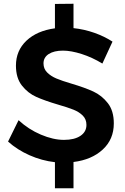

<svg xmlns="http://www.w3.org/2000/svg" viewBox="-20 -859 668 1024"><path d="M361 -413Q432 -392 477.5 -371Q523 -350 555 -309Q587 -268 587 -201Q587 -116 528 -61.5Q469 -7 372 5V145H273V6Q203 -2 137.5 -31Q72 -60 23 -104L79 -218Q132 -169 198 -141Q264 -113 321 -113Q377 -113 409 -134.5Q441 -156 441 -193Q441 -223 421.5 -242.5Q402 -262 372 -274Q342 -286 290 -301Q219 -322 174 -342Q129 -362 97 -402.5Q65 -443 65 -509Q65 -589 121 -642Q177 -695 273 -708V-838L372 -839V-709Q429 -703 483 -684Q537 -665 580 -637L526 -520Q472 -553 415.5 -571Q359 -589 316 -589Q268 -589 240 -571Q212 -553 212 -521Q212 -492 231.5 -472.5Q251 -453 280.5 -440.5Q310 -428 361 -413Z"/></svg>

Font: Gontserrat Medium
Style: Regular
Weight: 500
Designer: Julieta Ulanovsky
Foundry: Julieta Ulanovsky
Version: Version 6.001